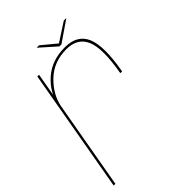

<svg xmlns="http://www.w3.org/2000/svg" viewBox="-207 -776 867 867"><g transform="rotate(-45 226.0 -343.0)"><path d="M376.5 -337.5H388Q412.5 -476 386.8 -536.8Q361 -597.5 281.5 -597.5Q198 -597.5 143.5 -549Q89 -500.5 77.5 -434.5L81.5 -419.5Q93 -483.5 146.5 -535Q200 -586.5 280.5 -586.5Q352 -586.5 376.2 -529.5Q400.5 -472.5 376.5 -337.5ZM-3.5 0H7.5L89 -461.5L112 -592H101ZM267.5 -617.5H280.5L380.5 -686H364L275.5 -628.5L206 -686H190.5Z"/></g></svg>

Font: Anybody UltraCondensed Thin Thin
Style: Italic
Weight: 250
Italic angle: -10°
Version: Version 1.111